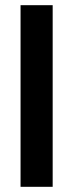

<svg xmlns="http://www.w3.org/2000/svg" viewBox="-20 -720 282 740"><path d="M59.2 0H183V-325.5V-332.2V-700H59.2V-332.2V-325.5V-126V-111Z"/></svg>

Font: Tilda Sans VF
Style: Regular
Weight: 400
Designer: ParaType Ltd
Foundry: ParaType Ltd
Version: Version 1.010